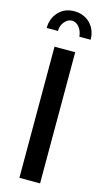

<svg xmlns="http://www.w3.org/2000/svg" viewBox="-138 -960 549 1004"><g transform="rotate(15 136.0 -458.0)"><path d="M192 -794H253Q253 -846 219 -882Q203 -898 181 -907Q159 -916 134 -916Q81 -916 49 -882Q15 -846 15 -794H76Q76 -823 93.5 -844Q111 -865 134 -865Q156 -865 172.5 -845Q189 -825 192 -794ZM192 -710H80V0H192Z"/></g></svg>

Font: RT Raleway SemiBold
Style: Regular
Weight: 400
Designer: Matt McInerney, Pablo Impallari, Rodrigo Fuenzalida — Edited by Milan Moffatt in April 2016
Foundry: Matt McInerney, Pablo Impallari, Rodrigo Fuenzalida — Edited by Milan Moffatt in April 2016
Version: Version 3.001